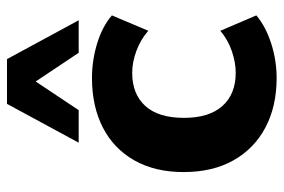

<svg xmlns="http://www.w3.org/2000/svg" viewBox="-151 -649 811 549"><g transform="rotate(-90 254.5 -374.5)"><path d="M306 11Q225 11 164.5 -21Q104 -53 70.5 -112.5Q37 -172 37 -255Q37 -337 70.5 -396Q104 -455 164.5 -486Q225 -517 306 -517Q357 -517 405.5 -502Q454 -487 485 -460L441 -356Q416 -378 383.5 -390Q351 -402 321 -402Q260 -402 226 -364.5Q192 -327 192 -254Q192 -182 226 -144Q260 -106 321 -106Q350 -106 382.5 -117Q415 -128 441 -150L485 -47Q453 -20 404.5 -4.5Q356 11 306 11ZM121 -555 232 -760H360L471 -555H378L296 -678L214 -555Z"/></g></svg>

Font: Mulish ExtraBold
Style: Regular
Weight: 800
Designer: Vernon Adams
Foundry: Vernon Adams
Version: Version 3.603; ttfautohint (v1.8.3)